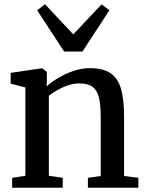

<svg xmlns="http://www.w3.org/2000/svg" viewBox="-20 -880 689 900"><path d="M99 -56V-470L30 -488V-538.5L172.5 -559.5H178.5L199.5 -542.5V-501.5L198.5 -475Q219.5 -494.5 252.2 -514.2Q285 -534 323.8 -547.2Q362.5 -560.5 401.5 -560.5Q463 -560.5 498 -536.8Q533 -513 547.2 -463.5Q561.5 -414 561.5 -337V-55L628.5 -46.5V0H392V-46.5L452 -55V-335.5Q452 -388 444 -422Q436 -456 414.5 -472.5Q393 -489 352 -489Q325.5 -489 299.2 -480.2Q273 -471.5 249.8 -458.2Q226.5 -445 209 -431.5V-56L274 -46.5V0H37V-46.5ZM280.5 -638.5 154 -832 191 -860 323.5 -719 456 -859.5 493 -832 366.5 -638.5Z"/></svg>

Font: Merriweather 36pt Medium
Style: Regular
Weight: 500
Version: Version 2.100